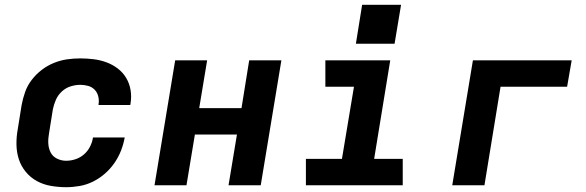

<svg xmlns="http://www.w3.org/2000/svg" viewBox="-20 -771 2440 799"><path d="M255 8Q223 8 191.5 2.5Q160 -3 133.5 -17.5Q107 -32 87.5 -55.5Q68 -79 58.5 -108Q49 -137 48.5 -169.5Q48 -202 54 -234L70 -334Q75 -361 84.5 -388Q94 -415 112 -438.5Q130 -462 153.5 -480Q177 -498 204 -509Q231 -520 258.5 -524Q286 -528 314 -528Q342 -528 370 -524.5Q398 -521 423.5 -511.5Q449 -502 470.5 -485.5Q492 -469 505.5 -446Q519 -423 523.5 -395.5Q528 -368 523 -339Q523 -338 522.5 -336.5Q522 -335 522 -334H390Q390 -335 390 -335.5Q390 -336 390 -336Q393 -353 389 -369.5Q385 -386 374 -397.5Q363 -409 347 -413.5Q331 -418 314 -418Q294 -418 273.5 -411.5Q253 -405 237 -390Q221 -375 212.5 -355.5Q204 -336 200 -316L184 -216Q180 -195 181 -174.5Q182 -154 190.5 -137Q199 -120 217 -111Q235 -102 255 -102Q275 -102 294.5 -108.5Q314 -115 329.5 -128.5Q345 -142 354.5 -160.5Q364 -179 367 -199H499Q494 -171 483.5 -144Q473 -117 456 -92.5Q439 -68 416 -48Q393 -28 366.5 -15Q340 -2 311.5 3Q283 8 255 8Z M623 0 709 -520H842L809 -321H985L1017 -520H1151L1065 0H931L966 -211H791L756 0Z M1253 0V-110H1403L1453 -410H1334V-520H1604L1537 -110H1656V0ZM1461 -589 1487 -751H1649L1622 -589Z M1862 0 1948 -520H2359L2340 -410H2063L1996 0Z"/></svg>

Font: Iosevka SS04 XBd Ex Obl
Style: Regular
Weight: 800
Width: 7
Italic angle: -9°
Monospace: yes
Designer: Belleve Invis
Foundry: Belleve Invis
Version: Version 19.0.0; ttfautohint (v1.8.4)